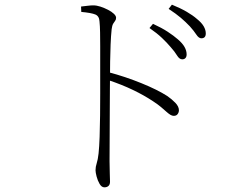

<svg xmlns="http://www.w3.org/2000/svg" viewBox="-20 -763 1040 822"><path d="M711 -561Q695 -580 673.5 -600.5Q652 -621 620 -643L635 -661Q672 -644 698 -627Q724 -610 741 -595Q761 -578 770 -562Q779 -546 779 -530Q779 -520 774 -514.5Q769 -509 760 -509Q748 -509 738 -525.5Q728 -542 711 -561ZM793 -650Q775 -669 754.5 -686.5Q734 -704 702 -725L716 -743Q753 -728 779.5 -712.5Q806 -697 823 -682Q843 -666 852 -650.5Q861 -635 861 -620Q861 -609 856 -604Q851 -599 842 -599Q831 -599 820.5 -615Q810 -631 793 -650ZM327 -735Q345 -737 357 -738.5Q369 -740 379 -740Q394 -740 410.5 -734.5Q427 -729 442.5 -721Q458 -713 467.5 -704Q477 -695 477 -687Q477 -679 473 -674Q469 -669 464.5 -661.5Q460 -654 458 -638Q455 -610 453.5 -572.5Q452 -535 451.5 -499Q451 -463 451 -437Q451 -424 450.5 -383.5Q450 -343 450 -288.5Q450 -234 449.5 -177Q449 -120 449 -73Q449 -42 450 -20.5Q451 1 451 15Q451 27 444.5 33Q438 39 427 39Q415 39 406.5 24.5Q398 10 393.5 -7.5Q389 -25 389 -34Q389 -49 394 -64Q399 -79 402 -106Q405 -134 406.5 -177Q408 -220 408.5 -268.5Q409 -317 409 -362Q409 -407 409 -438Q409 -468 409 -500.5Q409 -533 409 -564.5Q409 -596 408.5 -624Q408 -652 406 -671Q405 -694 388 -701Q371 -708 328 -712ZM444 -454Q516 -435 585 -407Q654 -379 696 -352Q715 -339 730.5 -323Q746 -307 746 -291Q746 -282 740.5 -274.5Q735 -267 724 -267Q717 -267 709.5 -271.5Q702 -276 692.5 -284.5Q683 -293 669.5 -304.5Q656 -316 636 -329Q597 -355 549 -378Q501 -401 444 -420Z"/></svg>

Font: Noto Serif KR
Style: Regular
Weight: 200
Designer: Ryoko NISHIZUKA 西塚涼子 (kana & ideographs); Frank Grießhammer (Latin, Greek & Cyrillic); Wenlong ZHANG 张文龙 (bopomofo); San
Foundry: Adobe
Version: Version 2.001;hotconv 1.1.0;makeotfexe 2.6.0